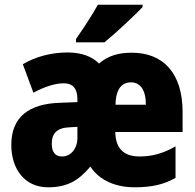

<svg xmlns="http://www.w3.org/2000/svg" viewBox="-20 -786 828 816"><path d="M586 -756V-766H396C372 -722 336 -668 303 -620V-606H424C476 -649 553 -721 586 -756ZM540 -562C479 -562 437 -547 401 -516C370 -547 325 -563 267 -563C200 -563 132 -546 77 -513L122 -392C172 -419 216 -432 252 -432C287 -432 309 -412 309 -365V-352L231 -349C103 -344 28 -289 28 -170C28 -70 83 10 184 10C264 10 313 -17 364 -78C404 -17 475 10 552 10C625 10 677 -2 726 -30V-164C672 -133 625 -121 573 -121C504 -121 471 -157 470 -225H756V-310C756 -474 675 -562 540 -562ZM537 -436C576 -436 600 -404 600 -341H471C472 -411 500 -436 537 -436ZM276 -245 309 -247V-200C309 -153 280 -121 244 -121C216 -121 200 -138 200 -175C200 -219 222 -243 276 -245Z"/></svg>

Font: Noto Sans Condensed Black
Style: Regular
Weight: 900
Width: 3
Designer: Monotype Design Team
Foundry: Monotype Imaging Inc.
Version: Version 2.013